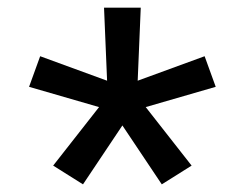

<svg xmlns="http://www.w3.org/2000/svg" viewBox="-20 -783 640 502"><path d="M197 -301 119 -350 239 -503 56 -556 85 -636 260 -572 252 -763H348L340 -572L515 -636L544 -556L361 -503L481 -350L403 -301L300 -455Z"/></svg>

Font: Iosevka Curly Slab MdEx
Style: Regular
Weight: 500
Width: 7
Monospace: yes
Designer: Belleve Invis
Foundry: Belleve Invis
Version: Version 11.1.0; ttfautohint (v1.8.3)